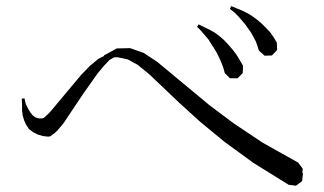

<svg xmlns="http://www.w3.org/2000/svg" viewBox="-20 -755 1040 616"><path d="M699.2 -300.8 621.1 -365.2 556.6 -423.8 459 -516.6 421.9 -546.9 389.6 -564.5 357.4 -571.3H346.7L331.1 -562.5L314.5 -544.9L293.9 -520.5L249 -457L183.6 -359.4L163.1 -335L157.2 -330.1V-329.1L151.4 -325.2L139.6 -316.4L138.7 -318.4L135.7 -316.4L118.2 -318.4L101.6 -323.2L85.9 -331.1L73.2 -340.8L64.5 -353.5L57.6 -368.2L52.7 -384.8L50.8 -401.4V-419.9L49.8 -438.5L58.6 -439.5L62.5 -421.9L70.3 -406.2L77.1 -394.5L85 -384.8L92.8 -378.9L100.6 -376L106.4 -375H113.3L119.1 -376L122.1 -377.9L140.6 -395.5L240.2 -514.6L268.6 -543.9L295.9 -566.4L313.5 -575.2V-577.1L354.5 -599.6L397.5 -600.6L441.4 -585L484.4 -556.6L651.4 -418L729.5 -359.4L823.2 -296.9L936.5 -233.4L951.2 -213.9L950.2 -200.2L952.1 -198.2L949.2 -173.8L929.7 -159.2L906.2 -162.1L793 -232.4ZM690.4 -553.7 683.6 -569.3 675.8 -585 667 -599.6 648.4 -628.9 625 -656.2 612.3 -668.9 617.2 -676.8 651.4 -660.2 668.9 -650.4 684.6 -638.7 699.2 -626 712.9 -611.3 725.6 -596.7 738.3 -580.1 749 -562.5 759.8 -543.9 758.8 -520.5 742.2 -503.9H717.8L701.2 -520.5L696.3 -538.1ZM800.8 -622.1 786.1 -649.4 767.6 -675.8 745.1 -702.1 732.4 -714.8 717.8 -726.6 721.7 -735.4 757.8 -720.7 775.4 -711.9 791 -702.1 806.6 -690.4 820.3 -678.7 834 -665 846.7 -651.4 858.4 -634.8 868.2 -618.2 869.1 -594.7 852.5 -577.1 829.1 -576.2 810.5 -592.8 805.7 -608.4Z"/></svg>

Font: Kurinto Seri
Style: Regular
Weight: 400
Designer: Kurinto was developed by Clint Goss from a range of fonts that are compatible with the SIL Open Font License Version 1.1
Foundry: Clinton F. Goss
Version: Version 2.196; July 25, 2020